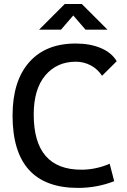

<svg xmlns="http://www.w3.org/2000/svg" viewBox="-20 -918 626 948"><path d="M365.2 9.8Q42 9.8 42 -347.7Q42 -517.1 123.5 -610.1Q205.1 -703.1 353.5 -703.1Q425.3 -703.1 478.5 -680.4Q531.7 -657.7 556.2 -615.7L483.9 -543.9Q461.9 -577.1 428 -595.2Q394 -613.3 354.5 -613.3Q260.3 -613.3 203.4 -545.4Q146.5 -477.5 146.5 -352.5Q146.5 -80.1 381.8 -80.1Q452.6 -80.1 521.5 -109.4L543.9 -23.4Q459 9.8 365.2 9.8ZM172.9 -771.5 299.8 -898.4H383.8L510.7 -771.5H402.3L315.9 -871.6H367.7L281.2 -771.5Z"/></svg>

Font: Cascadia Code
Style: Regular
Weight: 400
Monospace: yes
Designer: Aaron Bell
Foundry: Saja Typeworks
Version: Version 2106.017